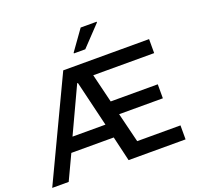

<svg xmlns="http://www.w3.org/2000/svg" viewBox="-163 -1073 1275 1238"><g transform="rotate(-20 474.5 -454.5)"><path d="M417 -772V-767H495L625 -904V-909H515ZM315 -688 -11 0H102L182 -170H473L513 0H904V-96H607L557 -299H857V-395H534L486 -592H904V-688ZM451 -266H225L371 -579H376Z"/></g></svg>

Font: Saira UNSAM Medium
Style: Regular
Weight: 500
Designer: Hector Gatti with collaboration of the Omnibus-Type team
Foundry: Omnibus-Type
Version: Version 0.072;PS 000.072;hotconv 1.0.88;makeotf.lib2.5.64775